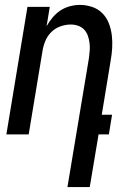

<svg xmlns="http://www.w3.org/2000/svg" viewBox="-20 -548 540 783"><path d="M255 215 343 -313Q345 -328 346 -343.5Q347 -359 345 -374Q343 -389 338 -403Q333 -417 323 -427.5Q313 -438 298.5 -443Q284 -448 269 -448Q248 -448 226.5 -440.5Q205 -433 189 -417Q173 -401 164.5 -380Q156 -359 153 -338L97 0H6L92 -520H183L170 -441Q180 -459 194 -476Q208 -493 226 -505Q244 -517 265 -522.5Q286 -528 306 -528Q332 -528 356.5 -519.5Q381 -511 398 -493.5Q415 -476 424 -452.5Q433 -429 436 -404Q439 -379 437.5 -352.5Q436 -326 431 -299L395 -80H437L424 0H382L346 215Z"/></svg>

Font: Iosevka Term Curly Md Obl
Style: Regular
Weight: 500
Italic angle: -9°
Designer: Belleve Invis
Foundry: Belleve Invis
Version: Version 32.3.0